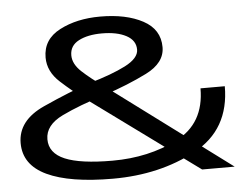

<svg xmlns="http://www.w3.org/2000/svg" viewBox="-50 -743 1058 811"><g transform="rotate(-5 479.0 -337.5)"><path d="M397.5 6Q596 6 748.8 -76Q901.5 -158 901.5 -342H798.5Q798.5 -193 677 -131.5Q555.5 -70 402 -70Q266.5 -70 201 -97.5Q135.5 -125 135.5 -184Q135.5 -244 209.5 -279.8Q283.5 -315.5 391.5 -349Q494 -383 574 -423Q654 -463 654 -529.5Q654 -605 583.2 -643Q512.5 -681 402.5 -681Q303 -681 230.5 -643.2Q158 -605.5 158 -528.5Q158 -469 208.8 -422.8Q259.5 -376.5 307.5 -342L775.5 0H913.5L392 -388Q340 -424 303.5 -457.8Q267 -491.5 267 -528.5Q267 -569.5 305.2 -589.5Q343.5 -609.5 403.5 -609.5Q467.5 -609.5 506.8 -588.5Q546 -567.5 546 -528.5Q546 -492 488 -462.2Q430 -432.5 334 -405Q246.5 -375.5 134 -324.5Q21.5 -273.5 21.5 -177.5Q21.5 -85 118.2 -39.5Q215 6 397.5 6Z"/></g></svg>

Font: Anybody Expanded
Style: Regular
Weight: 400
Width: 7
Version: Version 1.113;gftools[0.9.25]